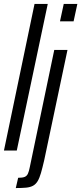

<svg xmlns="http://www.w3.org/2000/svg" viewBox="-24 -763 412 973"><path d="M-4 0 151 -743H218L61 0ZM280 -655 299 -743H368L349 -655ZM56 190 68 138Q90 138 101 133.5Q112 129 117.5 117Q123 105 127 84L251 -510H318L200 49Q191 88 183.5 114Q176 140 166.5 155.5Q157 171 143 178.5Q129 186 108 188Q87 190 56 190Z"/></svg>

Font: Saira UltraCondensed Medium
Style: Italic
Weight: 500
Width: 1
Italic angle: -12°
Designer: Hector Gatti with collaboration of the Omnibus-Type team
Foundry: Omnibus-Type
Version: Version 1.101